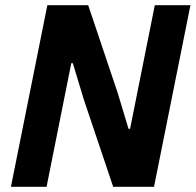

<svg xmlns="http://www.w3.org/2000/svg" viewBox="-20 -718 752 738"><path d="M415 0 302 -336 260 -475H254L159 0H22L162 -698H319L432 -362L474 -223H480L575 -698H712L572 0Z"/></svg>

Font: Aneliza
Style: Bold Italic
Weight: 700
Italic angle: -11.31°
Designer: Mike Abbink, Paul van der Laan, Pieter van Rosmalen
Foundry: Bold Monday
Version: Version 3.0